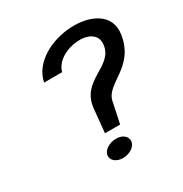

<svg xmlns="http://www.w3.org/2000/svg" viewBox="-131 -624 701 736"><g transform="rotate(-30 219.0 -256.0)"><path d="M88 -391H168C189 -477 370 -496 358 -402C346 -311 215 -329 203 -209L193 -106H260L279 -196C291 -269 415 -267 436 -402C463 -574 121 -556 88 -391ZM159 -28C156 -6 177 11 206 11C235 11 262 -6 265 -28C268 -50 248 -67 219 -67C190 -67 162 -50 159 -28Z"/></g></svg>

Font: Charger Sport
Style: DfObl
Weight: 400
Designer: Jasper
Foundry: Cannot Into Space Fonts
Version: Version 1.1